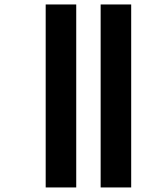

<svg xmlns="http://www.w3.org/2000/svg" viewBox="-20 -777 685 843"><path d="M421.9 46V-757.4H556V46ZM180.6 46V-757.4H314.7V46Z"/></svg>

Font: Noto Sans Telugu UI
Style: Regular
Weight: 400
Designer: Jelle Bosma - Monotype Design Team
Foundry: Monotype Imaging Inc.
Version: Version 2.006